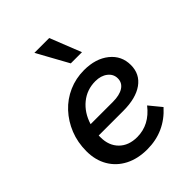

<svg xmlns="http://www.w3.org/2000/svg" viewBox="-220 -876 1007 1007"><g transform="rotate(-45 283.5 -372.5)"><path d="M493 -81Q406 16 276 16Q206 16 153.5 -11Q101 -38 72 -87.5Q43 -137 43 -203Q43 -269 65.5 -325Q88 -381 127.5 -423.5Q167 -466 220.5 -489.5Q274 -513 335 -513Q421 -513 474.5 -470Q528 -427 528 -358Q528 -291 475.5 -253.5Q423 -216 329 -216H147Q147 -209 147 -202Q147 -141 184 -104Q221 -67 284 -67Q375 -67 438 -148ZM336 -430Q273 -430 226 -391.5Q179 -353 159 -288H324Q374 -288 402 -306Q430 -324 430 -357Q430 -389 403.5 -409.5Q377 -430 336 -430ZM311 -587 215 -761H325L394 -587Z"/></g></svg>

Font: Wix Madefor Text Medium
Style: Italic
Weight: 500
Italic angle: -12°
Designer: Dalton Maag Ltd
Foundry: Dalton Maag Ltd
Version: Version 3.100